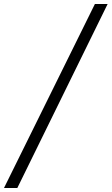

<svg xmlns="http://www.w3.org/2000/svg" viewBox="-109 -768 561 965"><path d="M432 -748 -22 177H-89L368 -748Z"/></svg>

Font: Tiro Kannada
Style: Italic
Weight: 400
Italic angle: -11°
Designer: Kannada: John Hudson & Fiona Ross, assisted by Kaja Sojewska. Latin: John Hudson with Paul Hanslow, assisted by Kaja Soj
Foundry: Tiro Typeworks Ltd.
Version: Version 1.52